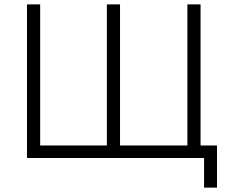

<svg xmlns="http://www.w3.org/2000/svg" viewBox="-20 -720 1043 875"><path d="M910 135H969V-57H894V-700H834V-57H527V-700H467V-57H163V-700H103V0H910Z"/></svg>

Font: Fixel Text Light
Style: Regular
Weight: 300
Width: 4
Designer: AlfaBravo + MacPaw
Foundry: Kyrylo Tkachov, Marchela Mozhyna, Serhii Makarenko, Maria Weinstein, Zakhar Kryvoshyya
Version: Version 1.211